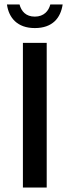

<svg xmlns="http://www.w3.org/2000/svg" viewBox="-20 -840 312 855"><path d="M188 -5V-649H82V-5ZM259 -820H204C197 -792 176 -766 135 -766C95 -766 75 -790 67 -820H11C19 -761 57 -715 135 -715C214 -715 250 -760 259 -820Z"/></svg>

Font: Falling Sky
Style: Light
Weight: 400
Designer: Paul D. Hunt
Foundry: Adobe Systems Incorporated
Version: Version 1.02